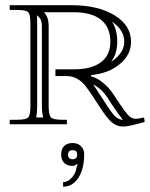

<svg xmlns="http://www.w3.org/2000/svg" viewBox="-20 -475 573 734"><path d="M17.1 -455.1H252.9Q355 -455.1 418 -416.5Q481 -377.9 481 -314.9Q481 -265.1 437.3 -229.5Q393.6 -193.8 328.1 -188V-183.1Q348.6 -178.7 372.6 -159.7Q396.5 -140.6 413.1 -115.2L429.2 -90.8Q461.9 -41.5 473.1 -31.7Q484.9 -21 498 -21H505.9L530.8 -25.9L533.2 -8.8Q471.7 8.8 451.2 8.8Q425.8 8.8 406.7 -7.8Q387.7 -24.4 358.9 -69.8L334 -107.9Q314.9 -136.7 303 -150.9Q291 -165 273.9 -174.6Q256.8 -184.1 235.8 -184.1H191.9V-210H262.2Q330.1 -210 366 -237.1Q401.9 -264.2 401.9 -314.9Q401.9 -370.6 366.2 -399.4Q330.6 -428.2 262.2 -428.2H148.9V-426.8Q166 -409.7 166 -376V-69.8Q166 -34.7 175 -25.9Q184.1 -17.1 219.2 -17.1H235.8V0H17.1V-17.1H43.9Q79.1 -17.1 87.6 -25.9Q96.2 -34.7 96.2 -69.8V-384.8Q96.2 -419.9 87.6 -428.5Q79.1 -437 43.9 -437H17.1ZM450.2 -17.1Q441.4 -25.9 407.2 -76.2L392.1 -100.1Q367.2 -137.7 335.9 -151.9Q344.7 -140.6 356 -122.1L380.9 -84Q406.7 -43 420.4 -30Q434.1 -17.1 450.2 -17.1ZM404.8 -238.8Q428.2 -253.4 441.7 -273.4Q455.1 -293.5 455.1 -314.9Q455.1 -360.4 408.2 -392.1Q428.2 -362.3 428.2 -314.9Q428.2 -270 404.8 -238.8ZM121.1 -415Q122.1 -409.2 122.1 -384.8V-69.8Q122.1 -42 118.2 -25.9H145Q140.1 -47.9 140.1 -69.8V-376Q140.1 -397.9 129.9 -408.2L122.1 -416ZM257.8 99.1Q240.2 99.1 240.2 116.2Q240.2 133.8 257.8 133.8Q274.9 133.8 274.9 116.2Q274.9 106.4 270.8 102.8Q266.6 99.1 257.8 99.1ZM301.8 115.2Q301.8 170.9 279.5 204.8Q257.3 238.8 221.2 238.8V221.2Q239.3 221.2 253.9 204.8Q268.6 188.5 271 171.9Q272.5 161.6 276.9 154.8L273.9 151.9Q266.6 159.2 257.8 159.2Q236.8 159.2 225.3 147.7Q213.9 136.2 213.9 115.2Q213.9 94.2 225.3 83Q236.8 71.8 257.8 71.8Q277.3 71.8 289.6 83.7Q301.8 95.7 301.8 115.2Z"/></svg>

Font: FoglihtenNo01
Style: Regular
Weight: 500
Version: Version 0.61